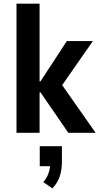

<svg xmlns="http://www.w3.org/2000/svg" viewBox="-20 -725 542 1048"><path d="M70 0V-705H196V-281H201L345 -501H487L301 -234L307 -278L502 0H353L201 -221H196V0ZM266 303 216 269Q235 248 244.5 221.5Q254 195 254 168L276 182H197V73H318V156Q318 200 306.5 236.5Q295 273 266 303Z"/></svg>

Font: Nunito Sans 7pt Condensed
Style: Bold
Weight: 700
Width: 3
Designer: Vernon Adams
Foundry: Vernon Adams
Version: Version 3.101;gftools[0.9.27]